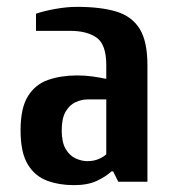

<svg xmlns="http://www.w3.org/2000/svg" viewBox="-20 -530 515 560"><path d="M195 10Q153 10 117.5 -3Q82 -16 61 -50.5Q40 -85 40 -150Q40 -215 61.5 -249.5Q83 -284 120.5 -297Q158 -310 205 -310Q228 -310 249.5 -307Q271 -304 290 -300V-340Q290 -400 262 -420Q234 -440 185 -440H85V-490Q108 -498 141.5 -504Q175 -510 205 -510Q273 -510 318.5 -496.5Q364 -483 387 -446.5Q410 -410 410 -340V0H325L310 -30H305Q289 -15 262.5 -2.5Q236 10 195 10ZM235 -60Q254 -60 268.5 -66.5Q283 -73 290 -80V-240H235Q218 -240 200.5 -232Q183 -224 171.5 -204.5Q160 -185 160 -150Q160 -115 171.5 -95.5Q183 -76 200.5 -68Q218 -60 235 -60Z"/></svg>

Font: Cuprum
Style: Regular
Weight: 400
Designer: Jovanny Lemonad
Foundry: Jovanny Lemonad
Version: Version 3.000